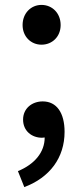

<svg xmlns="http://www.w3.org/2000/svg" viewBox="-20 -562 338 782"><path d="M149 -380C193 -380 227 -413 227 -460C227 -508 193 -542 149 -542C106 -542 72 -508 72 -460C72 -413 106 -380 149 -380ZM79 200C183 161 243 80 243 -25C243 -102 211 -149 154 -149C110 -149 74 -120 74 -75C74 -28 110 -1 151 -1L162 -2C162 58 121 107 53 135Z"/></svg>

Font: GenYoGothic2 TW M
Style: Regular
Weight: 500
Version: Version 2.100;PS 2.1;hotconv 16.6.51;makeotf.lib2.5.65220 DE